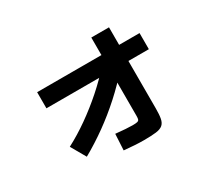

<svg xmlns="http://www.w3.org/2000/svg" viewBox="-134 -878 1268 1156"><g transform="rotate(-30 500.0 -300.0)"><path d="M162 -142Q235 -180 308 -231.5Q381 -283 449 -343Q517 -403 574 -468L662 -398Q597 -323 525 -258Q453 -193 377 -138.5Q301 -84 221 -39ZM569 47Q539 47 507 45Q475 43 432 39L438 -73Q476 -69 506 -67Q536 -65 555 -65Q577 -65 587 -67.5Q597 -70 600 -77.5Q603 -85 603 -101V-647H726V-84Q726 -40 721 -14Q716 12 700.5 25.5Q685 39 653.5 43Q622 47 569 47ZM156 -413V-525H868V-413Z"/></g></svg>

Font: M PLUS 2
Style: Bold
Weight: 700
Designer: Coji Morishita
Foundry: UNDERFOREST DESIGN
Version: Version 1.001